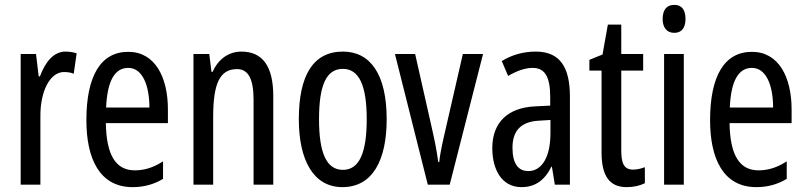

<svg xmlns="http://www.w3.org/2000/svg" viewBox="-20 -759 3313 789"><path d="M249 -547C202 -547 167 -507 144 -445H139L128 -537H65V0H146V-280C145 -385 186 -463 243 -463C258 -463 271 -461 283 -456L295 -540C279 -545 264 -547 249 -547Z M507 -546C394 -546 335 -447 335 -265C335 -109 388 10 525 10C571 10 612 -1 650 -24V-96C610 -70 573 -59 534 -59C455 -59 417 -123 415 -253H670V-309C670 -442 617 -546 507 -546ZM507 -480C567 -480 594 -405 594 -317H416C421 -428 452 -480 507 -480Z M972 -547C921 -547 877 -517 854 -464H849L840 -537H775V0H856V-279C856 -417 884 -475 954 -475C1002 -475 1022 -432 1022 -348V0H1103V-364C1103 -488 1058 -547 972 -547Z M1569 -269C1569 -452 1503 -547 1389 -547C1265 -547 1208 -446 1208 -269C1208 -101 1268 10 1387 10C1512 10 1569 -102 1569 -269ZM1291 -269C1291 -407 1320 -476 1389 -476C1456 -476 1487 -407 1487 -269C1487 -130 1456 -61 1389 -61C1321 -61 1291 -132 1291 -269Z M1738 0H1828L1965 -537H1882L1804 -197C1794 -153 1787 -116 1785 -93H1781C1775 -137 1767 -178 1758 -218L1686 -537H1603Z M2182 -547C2131 -547 2084 -534 2042 -508L2068 -447C2106 -469 2139 -480 2169 -480C2220 -480 2241 -442 2241 -360V-325L2180 -322C2067 -317 2003 -256 2003 -150C2003 -65 2040 10 2123 10C2179 10 2218 -18 2246 -74H2248L2260 0H2322V-362C2322 -480 2283 -547 2182 -547ZM2194 -263 2242 -266V-212C2242 -114 2207 -56 2151 -56C2110 -56 2086 -86 2086 -152C2086 -222 2121 -259 2194 -263Z M2582 -62C2543 -62 2533 -89 2533 -143V-469H2623V-537H2533V-658H2478L2456 -535L2402 -513V-469H2452V-133C2452 -37 2484 10 2555 10C2585 10 2609 4 2630 -6V-72C2614 -66 2598 -62 2582 -62Z M2751 -739C2720 -739 2703 -719 2703 -681C2703 -645 2721 -624 2751 -624C2781 -624 2797 -645 2797 -681C2797 -718 2782 -739 2751 -739ZM2790 -537H2709V0H2790Z M3070 -546C2957 -546 2898 -447 2898 -265C2898 -109 2951 10 3088 10C3134 10 3175 -1 3213 -24V-96C3173 -70 3136 -59 3097 -59C3018 -59 2980 -123 2978 -253H3233V-309C3233 -442 3180 -546 3070 -546ZM3070 -480C3130 -480 3157 -405 3157 -317H2979C2984 -428 3015 -480 3070 -480Z"/></svg>

Font: Noto Sans Lao Looped ExtraCondensed
Style: Regular
Weight: 400
Width: 2
Designer: Mark Frömberg, Ben Mitchell
Foundry: The Fontpad Ltd
Version: Version 1.002